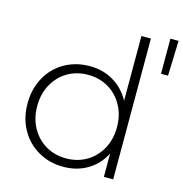

<svg xmlns="http://www.w3.org/2000/svg" viewBox="-112 -870 933 977"><g transform="rotate(15 354.5 -381.5)"><path d="M570 -742V0H521V-123Q490 -62 434 -29Q378 4 307 4Q234 4 175 -30Q116 -64 82.5 -124Q49 -184 49 -261Q49 -338 82.5 -398.5Q116 -459 175 -492.5Q234 -526 307 -526Q377 -526 432.5 -493Q488 -460 520 -401V-742ZM520 -261Q520 -325 492.5 -375Q465 -425 417.5 -453Q370 -481 310 -481Q250 -481 202.5 -453Q155 -425 127.5 -375Q100 -325 100 -261Q100 -197 127.5 -147Q155 -97 202.5 -69Q250 -41 310 -41Q370 -41 417.5 -69Q465 -97 492.5 -147Q520 -197 520 -261ZM666 -767H709L703 -582H666Z"/></g></svg>

Font: Montserrat Atlas Light
Style: Regular
Weight: 300
Designer: Julieta Ulanovsky
Foundry: Julieta Ulanovsky
Version: Version 7.200